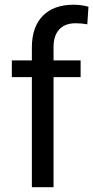

<svg xmlns="http://www.w3.org/2000/svg" viewBox="-20 -780 389 800"><path d="M112.8 0V-458.5H29.3V-528.3H112.8V-582.5Q112.8 -667.5 158.2 -713.9Q203.6 -760.3 286.6 -760.3Q317.9 -760.3 348.6 -752L343.8 -678.7Q320.8 -683.1 294.9 -683.1Q251 -683.1 227.1 -657.5Q203.1 -631.8 203.1 -584V-528.3H315.9V-458.5H203.1V0Z"/></svg>

Font: Shabnam FD
Style: Regular
Weight: 400
Foundry: DejaVu fonts team - Redesigned by Saber Rastikerdar - Based on Vazir font
Version: Version 5.00;October 20, 2019;FontCreator 12.0.0.2547 64-bit